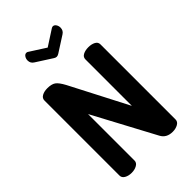

<svg xmlns="http://www.w3.org/2000/svg" viewBox="-284 -1074 1174 1174"><g transform="rotate(-45 302.5 -487.5)"><path d="M200 -971 303 -905 405 -971Q412 -975 417 -975Q429 -975 437 -963Q445 -951 445 -936Q445 -911 424 -898L321 -832Q311 -826 303 -826Q294 -826 285 -832L182 -898Q160 -911 160 -936Q160 -951 168 -963Q176 -975 188 -975Q195 -975 200 -971ZM480 0Q427 0 405 -41L190 -443V-41Q190 -22 170.5 -11Q151 0 125 0Q98 0 79 -11Q60 -22 60 -41V-690Q60 -710 79 -720.5Q98 -731 125 -731Q161 -731 180 -718Q199 -705 222 -662L415 -289V-691Q415 -711 434 -721Q453 -731 480 -731Q507 -731 526 -721Q545 -711 545 -691V-41Q545 -22 525.5 -11Q506 0 480 0Z"/></g></svg>

Font: Dosis
Style: Bold
Weight: 700
Designer: Edgar Tolentino, Pablo Impallari, Igino Marini
Foundry: Edgar Tolentino, Pablo Impallari, Igino Marini
Version: Version 1.007